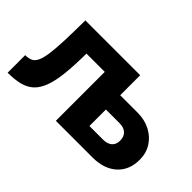

<svg xmlns="http://www.w3.org/2000/svg" viewBox="-74 -773 1045 1045"><g transform="rotate(45 449.0 -250.0)"><path d="M642.5 -109.2H538.4V-236.1H642.9Q676.3 -236.1 694.7 -219.2Q713.2 -202.3 713.2 -171.5Q713.2 -141.4 694.9 -125.3Q676.5 -109.2 642.5 -109.2ZM389.2 -376.5V0H670.5Q759.5 0 810.8 -46.4Q862.2 -92.8 862.2 -173.5Q862.2 -223.6 837.6 -262.5Q813 -301.5 769.8 -323.9Q726.6 -346.2 671.1 -346.2H538.4V-500H116.4Q115.8 -403.2 113.1 -337.8Q110.3 -272.3 104.3 -231.8Q98.2 -191.4 87.4 -170.3Q76.5 -149.1 59.5 -141.9Q42.6 -134.6 18.6 -134.6V0.5Q71.8 0.5 110.5 -9.3Q149.2 -19.1 175.5 -43.3Q201.8 -67.5 217.7 -110.3Q233.6 -153 240.7 -218.4Q247.8 -283.7 248.5 -376.5Z"/></g></svg>

Font: Overused Grotesk Light
Style: Regular
Weight: 300
Designer: RandomMaerks
Version: Version 0.005